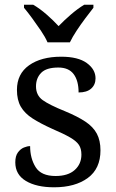

<svg xmlns="http://www.w3.org/2000/svg" viewBox="-20 -786 491 816"><path d="M210 10Q135 10 90 -17Q45 -44 45 -96Q45 -123 56 -138Q67 -153 81.5 -159Q96 -165 108 -165Q108 -113 131.5 -75.5Q155 -38 216 -38Q269 -38 297.5 -63.5Q326 -89 326 -129Q326 -154 315.5 -170Q305 -186 278.5 -201.5Q252 -217 203 -238Q152 -261 118.5 -282.5Q85 -304 68.5 -332.5Q52 -361 52 -404Q52 -472 103.5 -508.5Q155 -545 240 -545Q312 -545 349 -518Q386 -491 386 -453Q386 -426 367.5 -409.5Q349 -393 314 -393Q314 -443 293 -471Q272 -499 228 -499Q177 -499 155 -476.5Q133 -454 133 -419Q133 -381 161.5 -360.5Q190 -340 257 -313Q310 -291 343 -269Q376 -247 391.5 -218Q407 -189 407 -147Q407 -69 353 -29.5Q299 10 210 10ZM182 -606Q172 -629 154 -655.5Q136 -682 117 -708Q98 -734 82 -753V-766H121Q150 -749 178.5 -724Q207 -699 229 -675Q252 -699 281 -724Q310 -749 338 -766H377V-753Q362 -734 342.5 -708Q323 -682 305.5 -655.5Q288 -629 277 -606Z"/></svg>

Font: Noto Serif Dogra
Style: Regular
Weight: 400
Designer: Ek Type
Foundry: Ek Type
Version: Version 1.005